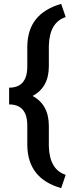

<svg xmlns="http://www.w3.org/2000/svg" viewBox="-20 -800 375 996"><path d="M297.4 175.8Q125 127.4 121.6 -44.4V-148.4Q121.6 -258.3 27.3 -258.3V-345.2Q121.6 -345.2 121.6 -455.6V-559.1Q123 -647 167.2 -701.2Q211.4 -755.4 297.4 -779.8L320.8 -711.4Q236.3 -684.1 233.4 -562V-456.5Q233.4 -346.7 148.9 -302.2Q233.4 -257.3 233.4 -146.5V-42.5Q236.3 79.6 320.8 106.9Z"/></svg>

Font: RobotoDraft Medium
Style: Regular
Weight: 500
Version: Version 2.001152; 2014